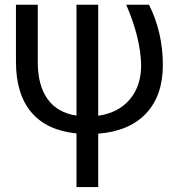

<svg xmlns="http://www.w3.org/2000/svg" viewBox="-20 -548 740 799"><path d="M388.7 -528.3V-66.4Q472.2 -78.1 519.8 -134Q567.4 -189.9 567.4 -276.9Q564.9 -390.1 505.4 -528.3H600.1Q657.7 -413.1 657.7 -276.9Q657.7 -150.4 588.1 -76.2Q518.6 -2 388.7 8.3V230.5H298.3V7.3Q173.8 -5.4 110.1 -81.1Q46.4 -156.7 46.4 -291V-528.3H137.2V-285.2Q138.2 -190.4 178.7 -134.8Q219.2 -79.1 298.3 -66.9V-528.3Z"/></svg>

Font: MAUL
Style: Regular
Weight: 400
Designer: MAUL
Version: Version 1.0; 2020; ttfautohint (v1.8.3)